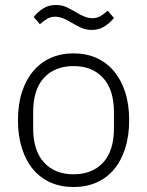

<svg xmlns="http://www.w3.org/2000/svg" viewBox="-20 -738 590 770"><path d="M275 12Q224 12 183 -6Q142 -24 113 -58.5Q84 -93 68 -143Q52 -193 52 -256Q52 -319 68 -368.5Q84 -418 113 -452.5Q142 -487 183 -505.5Q224 -524 275 -524Q326 -524 367 -505.5Q408 -487 437 -452.5Q466 -418 482 -368.5Q498 -319 498 -256Q498 -193 482 -143Q466 -93 437 -58.5Q408 -24 367 -6Q326 12 275 12ZM275 -39Q350 -39 393.5 -86Q437 -133 437 -224V-288Q437 -378 393.5 -425.5Q350 -473 275 -473Q200 -473 156.5 -426Q113 -379 113 -288V-224Q113 -134 156.5 -86.5Q200 -39 275 -39ZM348 -618Q325 -618 307 -626Q289 -634 269 -646Q246 -660 230.5 -665.5Q215 -671 201 -671Q184 -671 170 -663Q156 -655 140 -641L115 -670Q131 -690 153 -704Q175 -718 204 -718Q227 -718 245 -710Q263 -702 283 -690Q306 -676 321.5 -670.5Q337 -665 351 -665Q368 -665 382 -673Q396 -681 412 -695L437 -666Q421 -646 399 -632Q377 -618 348 -618Z"/></svg>

Font: IBM Plex Sans Arabic Light
Style: Regular
Weight: 300
Designer: Mike Abbink, Paul van der Laan, Pieter van Rosmalen, Wael Morcos, Khajak Apelian
Foundry: Bold Monday
Version: Version 1.2